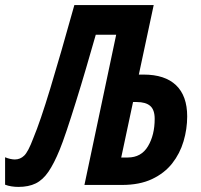

<svg xmlns="http://www.w3.org/2000/svg" viewBox="-70 -734 797 762"><path d="M2.9 7.8Q-10.7 7.8 -24.7 5.6Q-38.6 3.4 -49.8 -1V-109.9Q-39.6 -105.5 -29.1 -103.3Q-18.6 -101.1 -11.2 -101.1Q10.3 -101.1 26.1 -116.5Q42 -131.8 62 -185.1Q89.4 -250.5 129.9 -384Q170.4 -517.6 225.1 -713.9H540L481 -438H500Q584.5 -438 628.7 -395.8Q672.9 -353.5 672.9 -272Q672.9 -221.7 658.4 -173.1Q644 -124.5 613.3 -85.4Q582.5 -46.4 533.2 -23.2Q483.9 0 414.1 0H265.1L391.1 -596.2H310.1Q292 -532.7 271.7 -463.6Q251.5 -394.5 231.4 -330.3Q211.4 -266.1 194.6 -216.1Q177.7 -166 167 -140.1Q144.5 -85 122.3 -52.5Q100.1 -20 71.8 -6.1Q43.5 7.8 2.9 7.8ZM411.1 -108.9H437Q490.7 -108.9 517.3 -153.6Q543.9 -198.2 543.9 -262.2Q543.9 -298.3 526.1 -313.7Q508.3 -329.1 472.2 -329.1H458Z"/></svg>

Font: Open Sans Condensed
Style: Bold Italic
Weight: 700
Width: 3
Italic angle: -12°
Designer: Monotype Design Team
Foundry: Monotype Imaging Inc.
Version: Version 3.003; ttfautohint (v1.8.4)